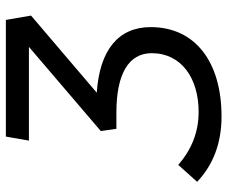

<svg xmlns="http://www.w3.org/2000/svg" viewBox="-78 -654 743 626"><g transform="rotate(-90 293.0 -341.5)"><path d="M225.6 9.8C403.3 9.8 517.1 -75.7 517.1 -221.2C517.1 -326.2 442.9 -387.7 303.2 -397L554.7 -611.3L540.5 -693.4H160.2L147 -618.2H452.6L178.2 -383.8L185.5 -333H238.3C364.7 -333 432.1 -293 432.1 -217.8C432.1 -120.6 349.6 -64.9 241.2 -64.9C172.9 -64.9 116.7 -88.9 67.9 -131.3L12.7 -69.8C65.9 -19 136.7 9.8 225.6 9.8Z"/></g></svg>

Font: Cascadia Mono NF SemiLight
Style: Italic
Weight: 350
Italic angle: -10°
Monospace: yes
Designer: Aaron Bell
Foundry: Saja Typeworks
Version: Version 2404.023